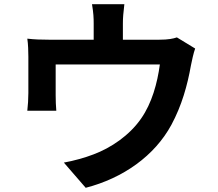

<svg xmlns="http://www.w3.org/2000/svg" viewBox="-20 -837 1040 914"><path d="M909 -606 822 -659C805 -653 781 -648 739 -648H565V-725C565 -753 567 -774 572 -817H418C425 -774 426 -753 426 -725V-648H212C174 -648 144 -649 110 -653C114 -629 115 -589 115 -567C115 -530 115 -426 115 -394C115 -367 113 -335 110 -310H248C246 -330 245 -361 245 -384C245 -415 245 -495 245 -530H741C729 -441 703 -346 652 -273C596 -192 508 -133 425 -102C384 -86 329 -71 284 -63L388 57C566 11 716 -95 796 -243C845 -334 872 -430 889 -526C893 -546 901 -584 909 -606Z"/></svg>

Font: Noto Sans CJK SC
Style: Bold
Weight: 700
Designer: Ryoko NISHIZUKA 西塚涼子 (kana, bopomofo & ideographs); Paul D. Hunt (Latin, Greek & Cyrillic); Sandoll Communications 산돌커뮤니
Foundry: Adobe
Version: Version 2.004;hotconv 1.0.118;makeotfexe 2.5.65603